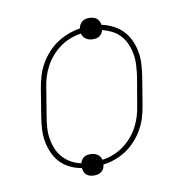

<svg xmlns="http://www.w3.org/2000/svg" viewBox="-72 -642 743 753"><g transform="rotate(-10 300.0 -265.0)"><path d="M244 41Q236 41 228 39Q220 37 214 32Q208 27 205 20Q202 13 201 4Q177 0 155 -10.5Q133 -21 117 -38Q101 -55 91 -77Q81 -99 76.5 -123Q72 -147 73.5 -172.5Q75 -198 79 -223L97 -333Q101 -357 108 -380.5Q115 -404 127.5 -426Q140 -448 157.5 -467.5Q175 -487 196 -501Q217 -515 241 -524Q265 -533 289 -537Q289 -538 289 -538.5Q289 -539 289 -539Q290 -546 294 -552.5Q298 -559 304 -563.5Q310 -568 317 -569.5Q324 -571 331 -571Q339 -571 346.5 -569Q354 -567 360 -562.5Q366 -558 369.5 -551Q373 -544 374 -536Q398 -531 419.5 -520Q441 -509 457.5 -492Q474 -475 484 -453Q494 -431 498.5 -407Q503 -383 501.5 -357.5Q500 -332 496 -307L478 -197Q474 -173 467 -149.5Q460 -126 447.5 -104Q435 -82 417.5 -62.5Q400 -43 379 -29Q358 -15 334.5 -6.5Q311 2 287 5Q286 6 286 7Q286 8 286 9Q285 16 281.5 22.5Q278 29 271.5 33.5Q265 38 258 39.5Q251 41 244 41ZM286 -14Q308 -17 329 -25Q350 -33 369 -46.5Q388 -60 403.5 -77.5Q419 -95 430 -115.5Q441 -136 447.5 -157Q454 -178 457 -200L476 -310Q479 -332 480.5 -354.5Q482 -377 478.5 -398.5Q475 -420 467 -439.5Q459 -459 445.5 -474.5Q432 -490 413 -500Q394 -510 373 -515Q371 -508 367 -502Q363 -496 357 -492Q351 -488 344.5 -487Q338 -486 331 -486Q316 -486 304 -494Q292 -502 289 -516Q267 -513 246 -505Q225 -497 206 -483.5Q187 -470 171.5 -452.5Q156 -435 145 -414.5Q134 -394 127.5 -373Q121 -352 118 -330L100 -220Q96 -198 94.5 -175.5Q93 -153 96.5 -131.5Q100 -110 108 -90.5Q116 -71 130 -55.5Q144 -40 162.5 -29.5Q181 -19 202 -15Q204 -22 208 -28Q212 -34 218 -38Q224 -42 230.5 -43Q237 -44 244 -44Q259 -44 271 -36Q283 -28 286 -14Z"/></g></svg>

Font: Iosevka Curly Slab ThEx
Style: Italic
Weight: 100
Width: 7
Italic angle: -9°
Monospace: yes
Designer: Belleve Invis
Foundry: Belleve Invis
Version: Version 11.1.0; ttfautohint (v1.8.3)